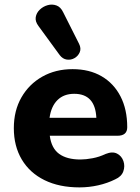

<svg xmlns="http://www.w3.org/2000/svg" viewBox="-20 -802 608 833"><path d="M239 -563 147 -689Q132 -709 135 -727.5Q138 -746 152.5 -760Q167 -774 186.5 -779.5Q206 -785 224.5 -778.5Q243 -772 254 -749L323 -612Q333 -592 326 -575.5Q319 -559 303.5 -550Q288 -541 270 -543.5Q252 -546 239 -563ZM325 11Q237 11 173 -20.5Q109 -52 74.5 -110Q40 -168 40 -246Q40 -322 73 -379.5Q106 -437 163.5 -469.5Q221 -502 295 -502Q368 -502 421 -471Q474 -440 503 -383.5Q532 -327 532 -250Q532 -213 489 -213H196Q203 -159 236.5 -134.5Q270 -110 329 -110Q352 -110 381.5 -115.5Q411 -121 438 -134Q468 -146 488 -135.5Q508 -125 515.5 -103Q523 -81 515 -58.5Q507 -36 480 -24Q446 -7 406 2Q366 11 325 11ZM195 -291H398Q393 -395 302 -395Q257 -395 229.5 -368Q202 -341 195 -291Z"/></svg>

Font: Chiron GoRound TC EB
Style: Regular
Weight: 700
Designer: Ryoko NISHIZUKA 西塚涼子 (kana, bopomofo & ideographs); Paul D. Hunt (Latin, Greek & Cyrillic); Sandoll Communications 산돌커뮤니
Foundry: Adobe
Version: Version 1.000;hotconv 1.1.1;makeotfexe 2.6.0